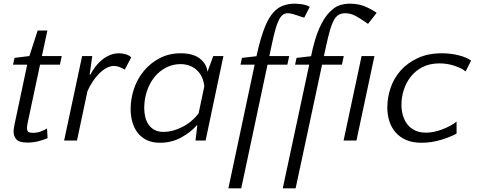

<svg xmlns="http://www.w3.org/2000/svg" viewBox="-20 -765 2594 1045"><path d="M128 -413H51L59 -450L140 -460L185 -599H238L208 -460H316L306 -413H198L130 -94Q127 -79 127 -68Q127 -52 134.5 -47Q142 -42 158 -42Q181 -42 201 -49Q221 -56 236 -66L239 -13Q221 -5 191.5 3Q162 11 129 11Q84 11 69 -6.5Q54 -24 54 -49Q54 -59 56 -70Q58 -81 60 -92Z M659 -386Q645 -395 630 -400.5Q615 -406 600 -406Q580 -406 559.5 -395Q539 -384 520 -365Q501 -346 484.5 -321Q468 -296 456 -269L399 0H329L427 -460H482L468 -359H472Q484 -382 500 -403Q516 -424 536 -440Q556 -456 579 -465.5Q602 -475 629 -475Q648 -475 667.5 -468.5Q687 -462 694 -452Z M1196 -460 1099 0H1044L1054 -82H1050Q1018 -45 966 -16.5Q914 12 850 12Q809 12 779 -2.5Q749 -17 729.5 -42Q710 -67 700.5 -100.5Q691 -134 691 -171Q691 -228 709.5 -282.5Q728 -337 763.5 -379.5Q799 -422 849.5 -448.5Q900 -475 964 -475Q1031 -475 1068 -446Q1105 -417 1109 -374L1141 -460ZM870 -47Q918 -47 970.5 -73Q1023 -99 1061 -148L1092 -295Q1086 -352 1050.5 -384Q1015 -416 962 -416Q920 -416 883.5 -397Q847 -378 821 -346Q795 -314 780 -270Q765 -226 765 -177Q765 -152 770.5 -128.5Q776 -105 788.5 -87Q801 -69 821 -58Q841 -47 870 -47Z M1366 -413H1289L1297 -450L1376 -459Q1388 -515 1400 -555Q1412 -595 1423.5 -622.5Q1435 -650 1446 -667.5Q1457 -685 1467 -696Q1491 -724 1521.5 -734.5Q1552 -745 1582 -745Q1586 -745 1596 -744.5Q1606 -744 1618 -742.5Q1630 -741 1642.5 -737.5Q1655 -734 1666 -728L1636 -669Q1633 -669 1623 -672.5Q1613 -676 1600 -680.5Q1587 -685 1572.5 -689Q1558 -693 1546 -693Q1531 -693 1519.5 -684.5Q1508 -676 1498 -656.5Q1488 -637 1479 -605Q1470 -573 1460 -526L1446 -460H1554L1544 -413H1436L1293 260H1223Z M1663 -413H1586L1594 -450L1673 -459Q1693 -556 1718 -611.5Q1743 -667 1771 -696Q1801 -728 1829 -736.5Q1857 -745 1883 -745Q1933 -745 1970 -728.5Q2007 -712 2030 -695L1983 -635Q1944 -663 1916 -678Q1888 -693 1859 -693Q1837 -693 1822 -683.5Q1807 -674 1796 -653Q1785 -632 1775.5 -599Q1766 -566 1756 -520L1743 -460H1851L1841 -413H1733L1589 260H1519ZM1920 0H1850L1948 -460H2018Z M2514 -376Q2495 -393 2455 -406.5Q2415 -420 2372 -420Q2319 -420 2280 -400Q2241 -380 2215.5 -347.5Q2190 -315 2177.5 -275Q2165 -235 2165 -195Q2165 -164 2173 -136.5Q2181 -109 2197.5 -88Q2214 -67 2239 -55Q2264 -43 2299 -43Q2339 -43 2385 -60Q2431 -77 2465 -103V-38Q2433 -20 2381 -4Q2329 12 2274 12Q2226 12 2191 -3Q2156 -18 2133 -44.5Q2110 -71 2099 -106Q2088 -141 2088 -180Q2088 -234 2106 -287Q2124 -340 2161 -381.5Q2198 -423 2254 -449Q2310 -475 2385 -475Q2433 -475 2476.5 -464Q2520 -453 2544 -435Z"/></svg>

Font: Quattrocento Sans
Style: Italic
Weight: 400
Designer: Pablo Impallari
Foundry: Pablo Impallari, Igino Marini, Brenda Gallo
Version: Version 2.000